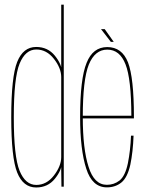

<svg xmlns="http://www.w3.org/2000/svg" viewBox="-20 -805 641 828"><path d="M245 0H255V-785H244V-73ZM136 3.5Q186 3.5 216.5 -34Q247 -71.5 247 -105.5L244 -127.5Q244 -89 212.5 -48.2Q181 -7.5 136.5 -7.5Q89.5 -7.5 64.5 -68.5Q39.5 -129.5 39.5 -299Q39.5 -469.5 64.5 -530.5Q89.5 -591.5 136.5 -591.5Q181 -591.5 212.5 -551.2Q244 -511 244 -472.5L247 -493.5Q247 -527.5 216.5 -565Q186 -602.5 136 -602.5Q80 -602.5 54.2 -538.2Q28.5 -474 28.5 -299Q28.5 -125 54.2 -60.8Q80 3.5 136 3.5Z M441 3V-8Q386 -8 362 -85.5Q337 -162.5 337 -300.5Q337 -462 363 -526.5Q389.5 -591 442.5 -591Q497 -591 521.5 -527Q546 -464.5 546.5 -306H332.5V-294.5H557.5Q557.5 -299 557.5 -301.5Q557.5 -469.5 532 -536Q506 -602 442.5 -602Q380.5 -602 353.5 -534Q325.5 -466 325.5 -300.5Q325.5 -159 352 -77.5Q377.5 3 441 3ZM441 -8V3Q477.5 3 503.5 -18Q529.5 -39 542 -94.5Q553.5 -150 556 -220H545Q542.5 -156 531.5 -101Q520 -46 495.5 -26.5Q471.5 -8 441 -8ZM458 -624.5H470.5L431.5 -679.5H415.5Z"/></svg>

Font: Anybody Thin Condensed
Style: Regular
Weight: 100
Width: 3
Version: Version 1.113;gftools[0.9.25]